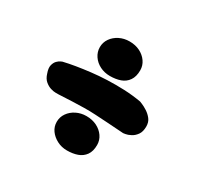

<svg xmlns="http://www.w3.org/2000/svg" viewBox="-116 -701 785 766"><g transform="rotate(30 276.5 -318.0)"><path d="M134 -244Q132 -244 122 -244Q112 -244 99 -248Q86 -252 73.5 -262.5Q61 -273 55 -293Q47 -315 50.5 -329Q54 -343 62 -351Q70 -359 77 -362Q84 -365 84 -365Q109 -371 139.5 -376Q170 -381 204 -385Q238 -389 275.5 -390.5Q313 -392 352.5 -390.5Q392 -389 432 -382Q432 -382 443 -377.5Q454 -373 468 -364Q482 -355 492.5 -341.5Q503 -328 503 -308Q503 -284 493 -270Q483 -256 469.5 -249Q456 -242 446 -240.5Q436 -239 436 -239Q394 -242 361.5 -244Q329 -246 302.5 -247.5Q276 -249 250.5 -248.5Q225 -248 197.5 -247Q170 -246 134 -244ZM276 -67Q251 -67 230 -78Q209 -89 196.5 -106.5Q184 -124 184 -146Q184 -168 196.5 -186Q209 -204 230 -214.5Q251 -225 276 -225Q303 -225 324 -214.5Q345 -204 357.5 -186Q370 -168 370 -146Q370 -117 357.5 -99.5Q345 -82 324 -74.5Q303 -67 276 -67ZM276 -410Q251 -410 230 -420.5Q209 -431 196.5 -449.5Q184 -468 184 -490Q184 -512 196.5 -530Q209 -548 230 -558.5Q251 -569 276 -569Q303 -569 324 -558.5Q345 -548 357.5 -530Q370 -512 370 -490Q370 -461 357.5 -443Q345 -425 324 -417.5Q303 -410 276 -410Z"/></g></svg>

Font: Sour Gummy Black ExtraBold
Style: Regular
Weight: 800
Version: Version 1.000